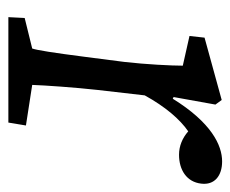

<svg xmlns="http://www.w3.org/2000/svg" viewBox="-66 -485 551 459"><g transform="rotate(90 209.5 -255.5)"><path d="M21 0H273L280 -42L183 -57C184 -87 189 -159 195 -213L208 -326C235 -375 265 -410 294 -430C310 -416 329 -408 350 -408C386 -408 415 -426 419 -461C423 -493 400 -511 366 -511C327 -511 273 -485 216 -393L212 -395L230 -495L219 -510L70 -469L66 -433L137 -417C137 -390 134 -329 128 -277L116 -184C106 -106 100 -69 96 -57L23 -39Z"/></g></svg>

Font: TPK Tissa Web
Style: Italic
Weight: 400
Italic angle: -7°
Designer: Jacques Le Bailly, Suppakit Chalermlarp | Katatrad Co.,Ltd.
Foundry: Jacques Le Bailly, Cadson Demak Co.,Ltd.
Version: Version 5.000;Glyphs 3.1.2 (3151)